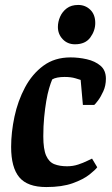

<svg xmlns="http://www.w3.org/2000/svg" viewBox="-20 -745 451 776"><path d="M167 11Q91 11 58 -28.5Q25 -68 25 -151Q25 -210 38.5 -273.5Q52 -337 81 -391.5Q110 -446 155.5 -479.5Q201 -513 265 -513Q298 -513 331 -505.5Q364 -498 386 -479.5Q408 -461 408 -427Q408 -399 397.5 -376Q387 -353 376 -338.5Q365 -324 361 -321H315L306 -422Q303 -423 285 -428.5Q267 -434 241 -434Q225 -434 212 -431.5Q199 -429 191 -424Q185 -410 178.5 -388Q172 -366 167 -336.5Q162 -307 158.5 -271Q155 -235 155 -194Q155 -142 166.5 -116Q178 -90 199.5 -81.5Q221 -73 251 -73Q275 -73 296 -80Q317 -87 332 -94.5Q347 -102 352 -104L373 -69Q366 -59 341.5 -39.5Q317 -20 274 -4.5Q231 11 167 11ZM283 -566Q253 -566 233.5 -586.5Q214 -607 214 -636Q214 -657 223 -677.5Q232 -698 250 -711.5Q268 -725 296 -725Q325 -725 345 -705.5Q365 -686 365 -652Q365 -621 345 -593.5Q325 -566 283 -566Z"/></svg>

Font: Faustina
Style: Bold Italic
Weight: 700
Italic angle: -8°
Designer: Alfonso Garcia
Foundry: http://www.omnibus-type.com
Version: Version 1.200